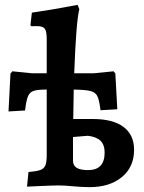

<svg xmlns="http://www.w3.org/2000/svg" viewBox="-20 -762 592 789"><path d="M531 -146Q531 -76 481 -34.5Q431 7 348 7Q328 7 313 6Q298 5 287 4Q243 0 222 0Q202 0 133 3L91 5L97 -55Q131 -58 146 -63.5Q161 -69 166.5 -82.5Q172 -96 172 -125V-394Q134 -394 118 -388.5Q102 -383 95 -366.5Q88 -350 83 -308L15 -304L23 -460L31 -469L110 -461H172V-599Q172 -626 167.5 -637.5Q163 -649 150.5 -652.5Q138 -656 109 -654L105 -658L111 -710Q195 -722 299 -742L306 -724Q293 -676 285 -461H367L447 -469L454 -460L462 -313L393 -309Q388 -351 380 -367Q372 -383 352 -388Q332 -393 283 -394L281 -273H361Q444 -273 487.5 -240.5Q531 -208 531 -146ZM410 -135Q410 -167 393 -183.5Q376 -200 341 -204L280 -199V-102Q280 -82 295 -72.5Q310 -63 342 -63Q410 -63 410 -135Z"/></svg>

Font: Alegreya
Style: Bold
Weight: 700
Designer: Juan Pablo del Peral
Foundry: Huerta Tipografica
Version: Version 2.008; ttfautohint (v1.8)